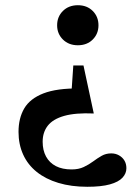

<svg xmlns="http://www.w3.org/2000/svg" viewBox="-20 -471 523 736"><path d="M314.5 245Q253 245 204 230.2Q155 215.5 120.8 188Q86.5 160.5 68.8 121.5Q51 82.5 51 34.5Q51 -18 73 -55.5Q95 -93 146.5 -113Q198 -133 286 -132L250.5 -65.5L261 -220H300L339.5 -36Q269.5 -39 226.2 -26.8Q183 -14.5 163.2 10.8Q143.5 36 143.5 72.5Q143.5 105 156.5 129Q169.5 153 194.2 165.8Q219 178.5 254.5 178.5Q281.5 178.5 301 169.2Q320.5 160 337 147.8Q353.5 135.5 369.8 126.2Q386 117 406.5 117Q423 117 436.2 124.5Q449.5 132 457 144.5Q464.5 157 464.5 174Q464.5 194 449.5 210.2Q434.5 226.5 401.2 235.8Q368 245 314.5 245ZM278.5 -297.5Q243.5 -297.5 221.2 -319.5Q199 -341.5 199 -374Q199 -407 221.2 -429Q243.5 -451 278.5 -451Q313.5 -451 335.5 -429Q357.5 -407 357.5 -374Q357.5 -341.5 335.5 -319.5Q313.5 -297.5 278.5 -297.5Z"/></svg>

Font: Newsreader 16pt SemiBold
Style: Regular
Weight: 600
Designer: Hugues Gentile
Foundry: Production Type
Version: Version 1.003